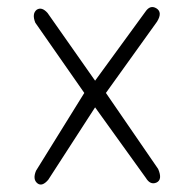

<svg xmlns="http://www.w3.org/2000/svg" viewBox="-20 -514 540 533"><path d="M78 -451Q68 -476 82 -487Q96 -496 112 -478L244 -290L384 -482Q397 -501 414 -491Q432 -480 416 -454L274 -256L419 -45Q432 -15 414 -7Q397 0 385 -20L244 -216L114 -15Q97 5 84 -5Q70 -16 80 -40L214 -256Z"/></svg>

Font: Yomogi
Style: Regular
Weight: 400
Designer: satsuyako
Foundry: satsuyako
Version: Version 3.100